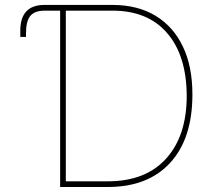

<svg xmlns="http://www.w3.org/2000/svg" viewBox="-20 -747 861 767"><path d="M410.5 0H220.2V-704.5H159.1Q118.3 -704.5 100.9 -683.2Q83.8 -662.3 83.8 -612.2V-599.4H61.1V-625Q61.4 -727.3 157.7 -727.3H429Q529.8 -727.3 601.2 -684.1Q672.6 -641 710.9 -560.4Q748.6 -481.5 748.6 -369.7V-366.5Q747.9 -192.1 659.4 -96.2Q571 0 410.5 0ZM410.5 -22.7Q561.8 -22.7 643.8 -113.6Q725.9 -204.5 725.9 -364.3Q725.1 -525.6 647.7 -614.7Q570.7 -704.5 429 -704.5H242.9V-22.7Z"/></svg>

Font: Linik Sans Thin
Style: Regular
Weight: 100
Designer: Fonts by Rasmus Andersson / Changes by Cristiano Sobral with parts from Marc Monis
Foundry: rsms
Version: Version 3.020; ttfautohint (v1.6)